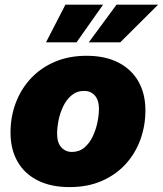

<svg xmlns="http://www.w3.org/2000/svg" viewBox="-20 -780 688 811"><path d="M273.9 10.3Q194.8 10.3 138.9 -18.1Q83 -46.4 53.7 -98.1Q24.4 -149.9 24.4 -219.7Q24.4 -286.6 46.6 -345.5Q68.8 -404.3 110.6 -449Q152.3 -493.7 211.7 -519Q271 -544.4 345.7 -544.4Q424.3 -544.4 480 -515.9Q535.6 -487.3 564.9 -435.5Q594.2 -383.8 594.2 -314Q594.2 -249 573 -190.4Q551.8 -131.8 510.5 -86.7Q469.2 -41.5 409.7 -15.6Q350.1 10.3 273.9 10.3ZM283.7 -138.2Q314.5 -138.2 336.4 -156.7Q358.4 -175.3 371.8 -203.9Q385.3 -232.4 391.6 -263.7Q397.9 -294.9 397.9 -320.8Q397.9 -345.7 389.9 -362.3Q381.8 -378.9 367.9 -387.5Q354 -396 335.9 -396Q304.7 -396 282.7 -377.7Q260.7 -359.4 247.1 -331.1Q233.4 -302.7 227.3 -271.7Q221.2 -240.7 221.2 -214.8Q221.2 -177.2 239 -157.7Q256.8 -138.2 283.7 -138.2ZM303.2 -601.1H174.3L256.3 -760.3H415.5ZM487.8 -601.1H355L472.2 -760.3H647.9Z"/></svg>

Font: Inter 20pt Black
Style: Italic
Weight: 900
Italic angle: -9.3988°
Version: Version 4.001;git-66647c0bb